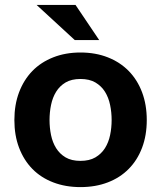

<svg xmlns="http://www.w3.org/2000/svg" viewBox="-20 -743 651 776"><path d="M38.1 -257.8Q38.1 -319.8 57.1 -370.1Q76.2 -420.4 110.8 -456.1Q145.5 -491.7 195.1 -511.2Q244.6 -530.8 305.2 -530.8Q366.2 -530.8 415.8 -511.2Q465.3 -491.7 500.2 -456.1Q535.2 -420.4 554.2 -370.1Q573.2 -319.8 573.2 -257.8Q573.2 -195.8 554.2 -145.8Q535.2 -95.7 500.2 -60.3Q465.3 -24.9 415.8 -5.9Q366.2 13.2 305.2 13.2Q244.6 13.2 195.1 -5.9Q145.5 -24.9 110.8 -60.3Q76.2 -95.7 57.1 -145.8Q38.1 -195.8 38.1 -257.8ZM180.2 -257.8Q180.2 -226.6 186.3 -197Q192.4 -167.5 206.8 -144.3Q221.2 -121.1 245.1 -106.9Q269 -92.8 305.2 -92.8Q341.3 -92.8 365.5 -106.9Q389.6 -121.1 404.3 -144.3Q418.9 -167.5 425 -197Q431.2 -226.6 431.2 -257.8Q431.2 -289.1 425 -318.8Q418.9 -348.6 404.3 -372.1Q389.6 -395.5 365.5 -409.7Q341.3 -423.8 305.2 -423.8Q269 -423.8 245.1 -409.7Q221.2 -395.5 206.8 -372.1Q192.4 -348.6 186.3 -318.8Q180.2 -289.1 180.2 -257.8ZM285.2 -723.1 380.9 -581.1H282.2L127.9 -723.1Z"/></svg>

Font: XB Khoramshahr
Style: Bold
Weight: 700
Designer: Behnam
Foundry: Irmug
Version: Version 8.005 2009